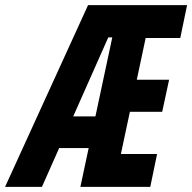

<svg xmlns="http://www.w3.org/2000/svg" viewBox="-60 -730 751 750"><path d="M-40.2 0 284 -710H670.8L644.2 -581.6H509L474.4 -418.6H600.6L573.6 -293.4H447.4L412.2 -128.4H553.6L527 0H254L378.6 -584H363L103.8 0ZM144 -151.6 201.8 -275.2H344.4L318 -151.6Z"/></svg>

Font: Geist Mono
Style: Italic
Weight: 400
Italic angle: -12°
Monospace: yes
Designer: Basement.studio, Andrés Briganti, Mateo Zaragoza
Foundry: Basement.studio, Vercel, Andrés Briganti, Guido Ferreyra, Mateo Zaragoza
Version: Version 1.500